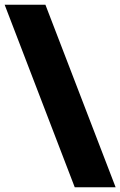

<svg xmlns="http://www.w3.org/2000/svg" viewBox="-30 -731 509 812"><path d="M286.1 61 -10.3 -710.9H162.1L459 61Z"/></svg>

Font: Vazirmatn RD UI Black
Style: Regular
Weight: 900
Designer: Saber Rastikerdar
Foundry: Saber Rastikerdar
Version: Version 33.003